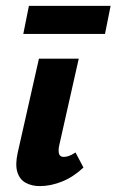

<svg xmlns="http://www.w3.org/2000/svg" viewBox="-20 -623 395 651"><path d="M115 8Q88 8 67.5 -3Q47 -14 39 -39Q31 -64 40 -105L112 -424H247L181 -131Q177 -113 180 -102Q183 -91 196 -91Q204 -91 213 -94Q222 -97 236 -106L263 -55Q229 -23 190.5 -7.5Q152 8 115 8ZM59 -508 78 -603H355L336 -508Z"/></svg>

Font: Ysabeau Office ExtraBold
Style: Italic
Weight: 800
Italic angle: -12°
Designer: Christian Thalmann (Catharsis Fonts)
Version: Version 2.001;gftools[0.9.30]; featfreeze: tnum,lnum,ss02